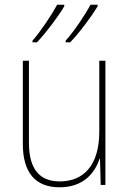

<svg xmlns="http://www.w3.org/2000/svg" viewBox="-20 -786 553 816"><path d="M395 -759V-766H365C343 -725 295 -653 259 -613V-606H278C319 -648 370 -718 395 -759ZM253 -759V-766H223C201 -725 154 -654 118 -613V-606H137C177 -648 229 -718 253 -759ZM428 -528H402V-227C402 -82 334 -15 234 -15C150 -15 103 -65 103 -179V-528H77V-174C77 -53 130 10 233 10C335 10 383 -51 403 -111H405L408 0H428Z"/></svg>

Font: Noto Sans Devanagari SemiCondensed Thin
Style: Regular
Weight: 100
Width: 4
Designer: Jelle Bosma - Monotype Design Team
Foundry: Monotype Imaging Inc.
Version: Version 2.004